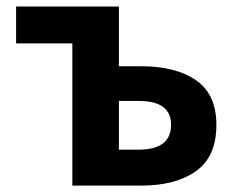

<svg xmlns="http://www.w3.org/2000/svg" viewBox="-20 -580 738 600"><path d="M206.1 0V-444.3H30.3V-559.6H351.6V-373H420.9Q529.3 -373 592.8 -329.1Q656.2 -285.2 656.2 -189.5Q656.2 -90.8 592.8 -45.4Q529.3 0 420.9 0ZM351.6 -112.3H413.1Q514.6 -112.3 514.6 -190.4Q514.6 -264.6 413.1 -264.6H351.6Z"/></svg>

Font: Nasu
Style: Bold
Weight: 700
Designer: Ryoko NISHIZUKA (kana &amp; ideographs); Paul D. Hunt (Latin, Greek &amp; Cyrillic); Wenlong ZHANG (bopomofo); Sandoll C
Version: Version 2014.1215